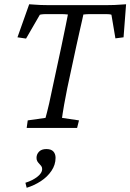

<svg xmlns="http://www.w3.org/2000/svg" viewBox="-20 -597 608 896"><path d="M568.4 -577.1 556.6 -422.9 518.6 -418 500 -528.3Q495.1 -530.3 485.4 -530.8Q475.6 -531.2 467.8 -531.2H431.6Q421.9 -531.2 403.3 -531.2Q384.8 -531.2 369.1 -529.3Q367.2 -518.6 362.8 -500.5Q358.4 -482.4 352.1 -453.6Q345.7 -424.8 335.9 -380.9L293.9 -185.5Q284.2 -136.7 279.3 -108.9Q274.4 -81.1 272.5 -67.9Q270.5 -54.7 269.5 -46.9L348.6 -35.2L339.8 0H104.5L109.4 -35.2L192.4 -46.9Q195.3 -56.6 199.2 -72.3Q203.1 -87.9 209.5 -114.7Q215.8 -141.6 224.6 -185.5L266.6 -380.9Q280.3 -447.3 287.6 -482.4Q294.9 -517.6 296.9 -529.3Q282.2 -531.2 264.2 -531.2Q246.1 -531.2 235.4 -531.2H199.2Q191.4 -531.2 183.1 -530.8Q174.8 -530.3 166 -528.3L101.6 -417L61.5 -422.9L116.2 -577.1Q131.8 -576.2 144.5 -575.2Q157.2 -574.2 170.4 -573.7Q183.6 -573.2 197.3 -573.2H485.4Q501 -573.2 513.2 -573.7Q525.4 -574.2 538.6 -575.2Q551.8 -576.2 568.4 -577.1ZM104.5 279.3 98.6 255.9Q132.8 245.1 154.8 227.5Q176.8 210 176.8 192.4Q176.8 183.6 172.4 177.7Q168 171.9 163.1 167Q158.2 162.1 154.3 155.8Q150.4 149.4 150.4 139.6Q150.4 123 162.1 110.8Q173.8 98.6 196.3 98.6Q218.8 98.6 229 109.9Q239.3 121.1 239.3 139.6Q239.3 171.9 220.2 200.2Q201.2 228.5 170.4 248.5Q139.6 268.6 104.5 279.3Z"/></svg>

Font: Crimson Pro Light
Style: Italic
Weight: 300
Italic angle: -12°
Designer: Jacques Le Bailly
Foundry: Baron von Fonthausen
Version: Version 1.003